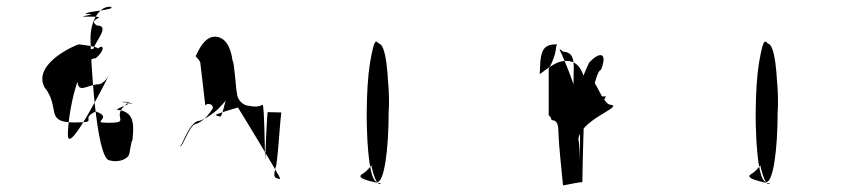

<svg xmlns="http://www.w3.org/2000/svg" viewBox="-20 -557 2563 577"><path d="M113 -296C78 -368 212 -424 218 -424C202 -424 304 -418 270 -402C234 -402 323 -480 272 -480C236 -501 318 -507 248 -507H238C202 -507 289 -515 238 -515C234 -523 338 -528 311 -537C275 -537 252 -490 252 -442C252 -394 268 -75 310 -75C342 -66 368 -84 368 -94C369 -90 374 -135 378 -135C382 -178 386 -217 340 -226C304 -226 406 -251 354 -251C318 -251 414 -246 362 -246C308 -204 380 -188 304 -188C248 -188 324 -202 268 -222C216 -199 283 -189 204 -189C112 -189 164 -232 113 -296ZM184 -152C184 -82 310 -336 310 -336C304 -323 294 -310 280 -304C238 -304 211 -266 212 -328C212 -381 238 -414 276 -412C290 -425 298 -408 268 -382C214 -382 184 -211 184 -152Z M520 -128C520 -86 548 -184 568 -184C594 -193 610 -217 620 -232C620 -236 617 -242 615 -242C610 -246 602 -246 597 -240L582 -368C582 -373 570 -386 568 -388C587 -430 604 -447 628 -447C660 -444 674 -412 679 -374C684 -374 690 -276 692 -278C692 -258 710 -239 729 -239C742 -236 755 -235 769 -242C775 -246 776 -65 777 -78C777 -78 782 -223 785 -220L826 -219C823 -222 814 -54 808 -54C803 -30 800 -22 821 -19L822 -20C824 -23 698 -230 695 -234C670 -226 652 -222 628 -212C630 -210 636 -207 642 -207C648 -207 656 -252 659 -255L638 -232C622 -216 598 -200 580 -194C544 -194 520 -88 520 -128Z M1072 -36C1110 -62 1148 -146 1149 -243C1150 -352 1127 -432 1110 -432C1100 -432 1082 -334 1082 -205C1082 -88 1106 -4 1120 -4C1153 -4 1030 -16 1072 -36ZM1082 -218C1082 -101 1093 -10 1114 -10C1134 -10 1148 -103 1148 -222C1149 -338 1139 -426 1118 -426C1095 -426 1083 -338 1082 -218Z M1602 -334 1604 -374C1608 -408 1616 -424 1654 -424C1648 -414 1656 -400 1629 -350V-210C1636 -206 1636 -199 1638 -196C1652 -196 1658 -186 1658 -162C1660 -109 1667 -56 1672 0C1678 0 1728 -12 1730 -9C1731 -62 1732 -116 1734 -170C1730 -172 1732 -186 1735 -196C1748 -207 1769 -347 1786 -347C1808 -402 1780 -402 1750 -368C1726 -317 1707 -258 1694 -192C1690 -190 1729 -200 1728 -195C1720 -272 1692 -337 1670 -390C1660 -411 1658 -414 1672 -402C1699 -400 1706 -384 1704 -340L1703 -262C1702 -228 1712 -207 1744 -210C1769 -210 1782 -226 1801 -268C1798 -266 1783 -268 1778 -268C1772 -268 1750 -246 1748 -248C1742 -240 1734 -233 1728 -233C1727 -230 1725 -227 1724 -226C1724 -226 1722 -60 1723 -69C1723 -69 1721 -139 1718 -136C1720 -196 1854 -236 1816 -242C1786 -242 1761 -357 1734 -328C1725 -357 1709 -374 1682 -374C1660 -374 1644 -366 1602 -334Z M2241 -36C2279 -62 2317 -146 2318 -243C2319 -352 2296 -432 2279 -432C2269 -432 2251 -334 2251 -205C2251 -88 2275 -4 2289 -4C2322 -4 2199 -16 2241 -36ZM2251 -218C2251 -101 2262 -10 2283 -10C2303 -10 2317 -103 2317 -222C2318 -338 2308 -426 2287 -426C2264 -426 2252 -338 2251 -218Z"/></svg>

Font: Zinc
Style: Regular
Weight: 400
Version: Version 1